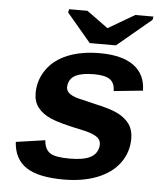

<svg xmlns="http://www.w3.org/2000/svg" viewBox="-52 -759 704 816"><g transform="rotate(5 300.0 -351.5)"><path d="M249.5 9.8Q140.1 9.8 88.9 -24.9Q37.6 -59.6 33.2 -131.8L157.7 -149.9Q160.2 -112.3 182.4 -96.7Q204.6 -81.1 267.1 -81.1Q325.2 -81.1 354.2 -95.7Q383.3 -110.4 389.2 -141.6L390.1 -152.8Q390.1 -172.4 371.1 -185.1Q352.1 -197.8 308.6 -207Q211.4 -227.1 174.8 -243.2Q138.2 -259.3 118.7 -284.2Q99.1 -309.1 99.1 -345.7Q99.1 -400.9 130.4 -446Q161.6 -491.2 219.7 -514.9Q277.8 -538.6 356.9 -538.6Q451.7 -538.6 501.7 -502Q551.8 -465.3 552.7 -396L428.7 -383.3Q428.7 -417 408.4 -432.1Q388.2 -447.3 339.4 -447.3Q290.5 -447.3 263.7 -434.8Q236.8 -422.4 231 -393.1L230 -382.8Q230 -365.2 247.3 -353.5Q264.6 -341.8 301.8 -334.5L354 -321.8Q422.4 -307.1 454.6 -290.5Q486.8 -273.9 503.9 -249.3Q521 -224.6 521 -188.5Q521 -130.4 487.8 -84.7Q454.6 -39.1 392.8 -14.6Q331.1 9.8 249.5 9.8ZM421.4 -577.6H309.6L207 -699.2L210 -713.4H288.1L378.4 -647.9H380.4L492.2 -713.4H569.8L566.9 -699.2Z"/></g></svg>

Font: Cousine
Style: Bold Italic
Weight: 700
Italic angle: -12°
Monospace: yes
Designer: Steve Matteson
Foundry: Ascender Corporation
Version: Version 1.20